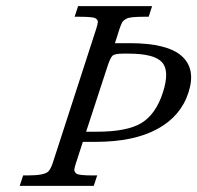

<svg xmlns="http://www.w3.org/2000/svg" viewBox="-20 -608 645 628"><path d="M400.4 -432.6H383.3Q356.4 -432.6 348.6 -426.3Q340.8 -419.9 331.1 -389.6L261.7 -177.2H296.9Q396 -177.2 442.9 -205.8Q489.7 -234.4 512.7 -305.2Q535.6 -376 510 -404.3Q484.4 -432.6 400.4 -432.6ZM293 -144H251L228.5 -74.7Q223.6 -60.1 223.1 -53Q222.7 -45.9 230.2 -40Q237.8 -34.2 282.7 -34.2H297.9L286.6 0H44.4L55.7 -34.2H70.8Q126.5 -34.2 138.7 -47.9Q146 -55.7 152.3 -74.2L294.9 -514.2Q299.3 -528.3 300 -535.4Q300.8 -542.5 292.7 -547.9Q284.7 -553.2 239.3 -553.2H224.1L235.4 -587.9H477.5L466.3 -553.2H451.2Q406.2 -553.2 394.8 -547.4Q383.3 -541.5 379.4 -534.4Q375.5 -527.3 370.6 -512.7L356 -466.8H404.3Q526.9 -466.8 574.2 -424.8Q621.6 -382.8 596.4 -305.2Q571.3 -227.5 494.1 -185.8Q417 -144 293 -144Z"/></svg>

Font: RIT Rachana
Style: Italic
Weight: 400
Designer: Hussain KH
Version: 1.5.2